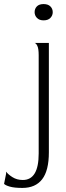

<svg xmlns="http://www.w3.org/2000/svg" viewBox="-122 -679 324 943"><path d="M92 -579Q71 -579 59.5 -591Q48 -603 48 -619Q48 -636 59 -647.5Q70 -659 92 -659Q114 -659 125.5 -647.5Q137 -636 137 -619Q137 -603 125.5 -591Q114 -579 92 -579ZM-12 244Q-52 244 -74 237.5Q-96 231 -102 224L-92 174V164Q-83 177 -61 191Q-39 205 -10 205Q68 205 68 75V-408Q68 -440 61.5 -453.5Q55 -467 48 -468H118V69Q118 159 85 201.5Q52 244 -12 244Z"/></svg>

Font: Red Rose Light
Style: Regular
Weight: 300
Designer: Jaikishan Patel
Version: Version 1.001; ttfautohint (v1.8.3)